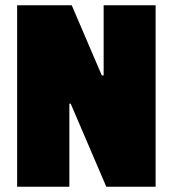

<svg xmlns="http://www.w3.org/2000/svg" viewBox="-20 -708 656 728"><path d="M45 0V-688H252L366 -422H373V-688H570V0H383L248 -315H243V0Z"/></svg>

Font: Saira Semi Condensed Black
Style: Regular
Weight: 900
Width: 4
Designer: Hector Gatti with collaboration of the Omnibus-Type team
Foundry: Omnibus-Type
Version: Version 1.001; ttfautohint (v1.8)